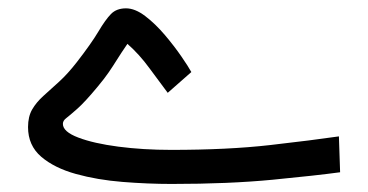

<svg xmlns="http://www.w3.org/2000/svg" viewBox="-20 -446 892 465"><path d="M386.2 -221.2Q366.2 -247.6 341.8 -281Q317.4 -314.5 288.6 -339.8Q272.9 -316.9 263.2 -301.3Q253.4 -285.6 243.4 -271Q233.4 -256.3 216.3 -235.8Q185.5 -198.7 167 -182.4Q148.4 -166 140.4 -159.9Q132.3 -153.8 132.3 -146Q132.3 -127 169.7 -112.8Q207 -98.6 266.8 -90.8Q326.7 -83 394.5 -83Q531.7 -83 634.3 -94.7Q736.8 -106.4 800.8 -115.7L803.7 -28.8Q746.1 -21 640.1 -10.7Q534.2 -0.5 395.5 -0.5Q337.9 -0.5 276.9 -5.4Q215.8 -10.3 163.8 -24.7Q111.8 -39.1 79.8 -66.4Q47.9 -93.8 47.9 -138.2Q47.9 -163.6 57.9 -180.9Q67.9 -198.2 85 -213.6Q102.1 -229 123 -248Q144 -267.1 166 -295.4Q201.2 -340.8 218.3 -369.6Q235.4 -398.4 248.8 -412.1Q262.2 -425.8 285.2 -425.8Q307.1 -425.8 331.8 -407Q356.4 -388.2 379.4 -361.1Q402.3 -334 419.4 -309.1Q436.5 -284.2 443.4 -271.5Z"/></svg>

Font: Vazir UI
Style: Regular-UI
Weight: 400
Designer: Saber Rastikerdar
Foundry: Saber Rastikerdar
Version: Version 30.1.0